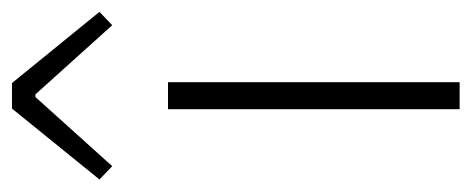

<svg xmlns="http://www.w3.org/2000/svg" viewBox="-274 -526 777 316"><g transform="rotate(-90 114.0 -368.5)"><path d="M-23.9 -592.8 92.8 -736.8H134.8L252 -592.8L230 -571.8L116.2 -698.2H111.8L-2 -571.8ZM91.8 0V-480H136.2V0Z"/></g></svg>

Font: Source Sans Pro Light
Style: Regular
Weight: 300
Designer: Paul D. Hunt
Foundry: Adobe Systems Incorporated
Version: Version 2.020;PS 2.0;hotconv 1.0.86;makeotf.lib2.5.63406